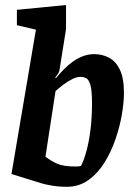

<svg xmlns="http://www.w3.org/2000/svg" viewBox="-20 -727 530 759"><path d="M244.7 11.4Q211.6 11.4 184.2 6.6Q156.8 1.9 144.2 -2.3L25.3 -39.1L122 -609.8L46.8 -627.3V-688.2L241 -707.2V-611.9L215.2 -450Q214.4 -443.2 208.9 -434.8Q203.4 -426.4 198.4 -421L201.2 -418Q216.6 -437 233.7 -454.1Q250.7 -471.2 269.5 -484.5Q288.3 -497.9 309.2 -505.4Q330 -513 352.3 -513Q384.2 -513 411 -498.9Q437.7 -484.8 453.9 -451.4Q470 -417.9 470 -359.4Q470 -322.7 461.8 -274.6Q453.6 -226.4 436.5 -176.7Q419.5 -127 393 -84.3Q366.5 -41.7 329.4 -15.2Q292.4 11.4 244.7 11.4ZM278.5 -68.8Q285.8 -68.8 291.2 -69.3Q296.7 -69.9 300.7 -71.7Q312.8 -96 322.6 -133.1Q332.5 -170.1 338.1 -217.6Q343.7 -265 343.7 -318.8Q343.7 -366.6 338 -388.7Q332.3 -410.8 322.3 -416.9Q312.3 -423 297.7 -423Q283.1 -423 265.7 -414.4Q248.2 -405.8 231.2 -392.8Q214.2 -379.9 199.5 -367L159.7 -107.8Q180.6 -91 205.8 -79.9Q231 -68.8 278.5 -68.8Z"/></svg>

Font: Faustina Light
Style: Italic
Weight: 300
Italic angle: -8°
Designer: Alfonso Garcia
Foundry: http://www.omnibus-type.com
Version: Version 1.200